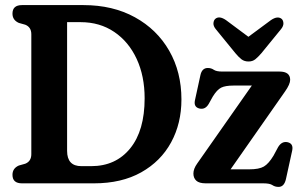

<svg xmlns="http://www.w3.org/2000/svg" viewBox="-20 -720 1178 754"><path d="M29 -33.5Q29 -59 54 -70L79 -77Q103 -86.5 103 -114.5V-585.5Q103 -613.5 79 -623L54 -630Q29 -641 29 -666.5Q29 -700 66.5 -700H307.5Q423 -700 509.8 -652.2Q596.5 -604.5 644.5 -520.8Q692.5 -437 692.5 -329.5Q692.5 -235.5 652 -161Q611.5 -86.5 534.5 -43.2Q457.5 0 348.5 0H66.5Q29 0 29 -33.5ZM338 -67.5Q434.5 -67.5 491.2 -137.2Q548 -207 548 -334Q548 -421 516.8 -488.5Q485.5 -556 428.8 -594.5Q372 -633 296.5 -633H243.5V-127.5Q243.5 -67.5 299.5 -67.5ZM1099.5 -361 885.5 -55H958.5Q997.5 -55 1016.2 -66Q1035 -77 1054 -108.5L1072 -142Q1086.5 -166.5 1109.5 -161.5Q1133 -156 1127.5 -129L1103 -17Q1096 14 1074 14Q1060 14 1049.8 7Q1039.5 0 1015 0H788.5Q762 0 750.8 -10.5Q739.5 -21 739.5 -38.5Q739.5 -57 754.5 -78L969 -384H897Q865 -384 848.5 -375.8Q832 -367.5 815.5 -340.5L800 -312.5Q786 -288 762.5 -294Q740 -300 745.5 -326L767 -424.5Q773 -453 796 -453Q809.5 -453 819.5 -446Q829.5 -439 853 -439H1077.5Q1119.5 -439 1119.5 -406.5Q1119.5 -389.5 1099.5 -361ZM1006.5 -511Q994 -496.5 983 -487.5Q972 -478.5 956 -478.5Q939.5 -478.5 928.2 -487.2Q917 -496 904.5 -511L827 -606Q817.5 -618 818.2 -628.8Q819 -639.5 825 -645.5Q840.5 -659.5 867.5 -641L955.5 -575.5L1044 -641Q1070.5 -659 1086.5 -645.5Q1092.5 -639.5 1093 -628.8Q1093.5 -618 1084 -606Z"/></svg>

Font: Fraunces 144pt SuperSoft SemiBold
Style: Regular
Weight: 600
Version: Version 1.000;[b76b70a41]